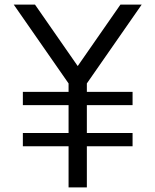

<svg xmlns="http://www.w3.org/2000/svg" viewBox="-20 -820 680 840"><path d="M600 -800 360 -455V-418H560V-360H360V-238H560V-180H360V0H280V-180H80V-238H280V-360H80V-418H280V-455L40 -800H133L320 -531L507 -800Z"/></svg>

Font: Gauge
Style: Regular
Weight: 400
Designer: Daniel Pimley
Foundry: Daniel Pimley
Version: Version 2.0